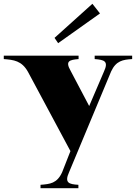

<svg xmlns="http://www.w3.org/2000/svg" viewBox="-26 -794 718 1014"><path d="M188 182V200H388V182C338 179 313 172 339 115L561 -417C587 -473 623 -479 672 -482V-500H474V-482C524 -478 549 -472 523 -416L445 -234L347 -420C317 -472 341 -478 389 -482V-500H-6V-482C45 -478 89 -474 122 -414L346 4L302 116C275 175 238 178 188 182ZM502 -723 462 -774 262 -594 281 -566Z"/></svg>

Font: Sprat
Style: Bold
Weight: 700
Designer: Ethan Nakache
Foundry: Collletttivo
Version: Version 2.000;Glyphs 3.2 (3217)